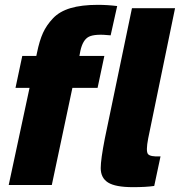

<svg xmlns="http://www.w3.org/2000/svg" viewBox="-20 -764 743 793"><path d="M384 -744Q424 -744 464 -739L437 -618Q373 -625 347.5 -612.5Q322 -600 312 -554L308 -533H411L383 -401H279L194 0H16L102 -401H44L72 -533H130L133 -547Q143 -596 157.5 -628Q172 -660 199 -688.5Q226 -717 271.5 -730.5Q317 -744 384 -744ZM396 -70Q396 -105 413 -192L525 -730H703L592 -192Q582 -140 591 -128Q600 -116 643 -118L617 4Q584 9 529 9Q457 9 426.5 -10Q396 -29 396 -70Z"/></svg>

Font: Nacelle Heavy
Style: Italic
Weight: 800
Italic angle: -12°
Designer: Sora Sagano
Foundry: Sora Sagano
Version: Version 1.000;FEAKit 1.0